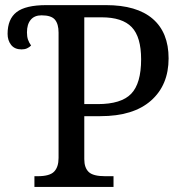

<svg xmlns="http://www.w3.org/2000/svg" viewBox="-20 -734 721 754"><path d="M396 -713.9Q517.1 -713.9 579.6 -660.2Q642.1 -606.4 642.1 -504.9Q642.1 -399.9 573 -338.9Q503.9 -277.8 374 -277.8H311V-108.9Q311 -75.2 328.4 -58.6Q345.7 -42 393.1 -42H425.8V0H115.2V-42H127.9Q175.3 -42 192.6 -60.1Q210 -78.1 210 -113.8V-606Q210 -639.6 195.8 -656.7Q181.6 -673.8 143.1 -673.8Q115.2 -673.8 100.6 -656.2Q85.9 -638.7 85.9 -606.9Q85.9 -590.3 89.8 -578.6Q93.8 -566.9 102.1 -555.2Q95.2 -548.3 86.2 -544.2Q77.1 -540 64.9 -540Q37.6 -540 23.7 -557.6Q9.8 -575.2 9.8 -601.1Q9.8 -659.2 45.2 -686.5Q80.6 -713.9 162.1 -713.9ZM311 -325.2H363.8Q456.1 -325.2 495.1 -365.7Q534.2 -406.2 534.2 -501Q534.2 -588.9 497.3 -627.4Q460.4 -666 378.9 -666H311Z"/></svg>

Font: Droid Serif
Style: Regular
Weight: 400
Designer: Monotype Design team
Foundry: Monotype Imaging Inc.
Version: Version 1.03